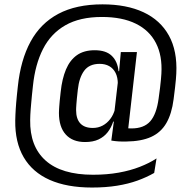

<svg xmlns="http://www.w3.org/2000/svg" viewBox="-20 -685 875 878"><path d="M369 -35.5Q312 -35.5 280.8 -69.8Q249.5 -104.1 249.5 -168.7Q249.5 -174 249.9 -180.6Q250.3 -187.2 250.9 -197.4Q251.6 -207.7 253.1 -224Q254.7 -240.3 257.5 -264.9Q263.8 -324.7 281.7 -367.4Q299.7 -410 331.7 -432.7Q363.8 -455.3 413.1 -455.3Q465.1 -455.3 491.5 -429.4Q517.9 -403.5 522 -359.4H542.1L518.4 -288.3Q518.8 -291.7 518.8 -294.9Q518.8 -298.1 518.8 -301.1Q518.8 -331.2 508.5 -351.6Q498.2 -372 479.6 -382.5Q461 -393 435.7 -393Q388.3 -393 365 -361.6Q341.8 -330.2 335.9 -275.1Q333.1 -250.4 331.5 -234.3Q329.9 -218.1 329.3 -208.1Q328.7 -198.1 328.3 -192.2Q328 -186.2 328 -181.8Q328 -141.2 347.4 -120.5Q366.8 -99.9 404.3 -99.9Q428.8 -99.9 449.1 -110.6Q469.3 -121.3 484 -140.6Q498.7 -159.8 505.7 -185.3L515.7 -128.9H497.7Q488.7 -101.5 472.5 -80.5Q456.3 -59.6 431 -47.5Q405.7 -35.5 369 -35.5ZM489 -42.2 503.1 -148.1 501.8 -161.6 521.7 -332.9 523.5 -345.6 532.1 -442.6 532.5 -446.9H606.2L561.1 -50.9ZM545 -99.7Q554 -98.9 561.3 -98.3Q568.6 -97.7 581.1 -97.7Q638.3 -97.7 667 -130.3Q695.7 -162.8 705.3 -234.2Q709.4 -261.4 711.9 -283.6Q714.5 -305.8 716 -322.1Q717.5 -338.5 718 -348Q722.9 -430.2 693.1 -488.1Q663.4 -546.1 601.1 -576.7Q538.8 -607.4 446 -607.4Q345 -607.4 278.7 -569.3Q212.4 -531.2 176.6 -460.7Q140.7 -390.2 130.6 -292.3Q127.9 -268.3 126 -249.1Q124.2 -230 122.8 -214.3Q121.4 -198.7 120.3 -185.2Q119.2 -171.8 118.7 -160.1Q118.2 -148.3 118 -136.6Q115.9 -15.7 188.6 49.2Q261.3 114.1 405.5 114.1Q469.5 114.1 523 104.4Q576.5 94.8 619.7 77.8Q663 60.9 695.8 39.4L685.1 105.8Q650.8 125.5 608.9 140.7Q566.9 155.9 515.4 164.2Q463.8 172.6 400.8 172.6Q286 172.6 207.2 137.6Q128.5 102.6 88.4 34.2Q48.3 -34.3 49.7 -134Q49.9 -146.6 50.5 -159.4Q51 -172.2 51.9 -186.1Q52.8 -199.9 54.1 -215.7Q55.4 -231.5 57.3 -249.8Q59.2 -268.1 61.5 -289.4Q74.2 -410.7 119.7 -494.5Q165.2 -578.3 246.8 -621.7Q328.4 -665.1 448.7 -665.1Q558.9 -665.1 636.2 -629Q713.5 -592.8 752.4 -522.4Q791.3 -452.1 786.2 -349Q785.7 -338.2 784.4 -322.5Q783.1 -306.8 780.5 -284.6Q778 -262.5 773.9 -231.4Q765.4 -164.7 740.7 -122.1Q716 -79.5 671.3 -59Q626.5 -38.6 556.7 -37.8Q537.9 -37.4 521.6 -38.4Q505.4 -39.4 489 -42.2Z"/></svg>

Font: Anek Tamil Medium
Style: Regular
Weight: 500
Designer: Aadarsh Rajan (Tamil), Yesha Goshar (Latin)
Foundry: Ek Type
Version: Version 1.003